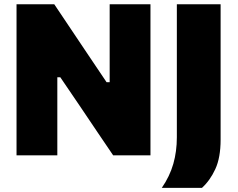

<svg xmlns="http://www.w3.org/2000/svg" viewBox="-20 -733 1123 906"><path d="M58 0V-713H236Q278.5 -649.5 315 -595.2Q351.5 -541 388.5 -485.5L483 -345H497.5V-713H690V0H514Q479 -51.5 441.8 -106.5Q404.5 -161.5 361 -226.5L264.5 -368.5H250.5V0ZM743.5 153.5Q781 99 797.8 40.2Q814.5 -18.5 814.5 -85V-713H1021V-74Q1021 10.5 996.2 64.5Q971.5 118.5 933 153.5Z"/></svg>

Font: Commissioner ExtraBold
Style: Regular
Weight: 800
Designer: Kostas Bartsokas
Foundry: Kostas Bartsokas
Version: Version 1.000; ttfautohint (v1.8.3)